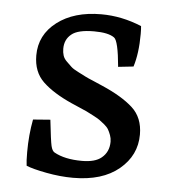

<svg xmlns="http://www.w3.org/2000/svg" viewBox="-42 -528 522 577"><g transform="rotate(5 218.5 -239.5)"><path d="M57 -15Q55 -28 55 -56Q55 -108 64 -155L116 -159Q123 -95 126.5 -80.5Q130 -66 137 -62Q169 -44 221 -44Q261 -44 280 -60Q302 -78 302 -109Q302 -119 298.5 -128.5Q295 -138 291 -145Q287 -152 278 -159.5Q269 -167 262.5 -171.5Q256 -176 242.5 -183Q229 -190 222 -193.5Q215 -197 198 -204Q181 -211 175 -214Q119 -239 88 -268.5Q57 -298 57 -348Q57 -410 108 -449Q159 -488 241 -488Q303 -488 363 -463Q364 -455 364 -439Q364 -381 351 -340L305 -335Q298 -413 285 -422Q267 -435 224 -435Q175 -435 156 -419Q136 -403 136 -375Q136 -364 139 -354.5Q142 -345 151 -336.5Q160 -328 165.5 -322.5Q171 -317 187 -309Q203 -301 209.5 -297.5Q216 -294 236.5 -285.5Q257 -277 263 -274Q323 -248 355.5 -218.5Q388 -189 388 -138Q388 -75 337.5 -33Q287 9 199 9Q160 9 118 1Q76 -7 57 -15Z"/></g></svg>

Font: Poly
Style: Regular
Weight: 400
Designer: Jos Nicols Silva Schwarzenberg
Foundry: Jose Nicolas Silva Schwarzenberg
Version: Version 1.001